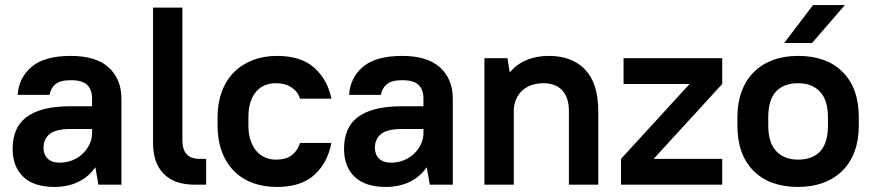

<svg xmlns="http://www.w3.org/2000/svg" viewBox="-20 -730 3450 759"><path d="M195 9Q114 9 72 -31Q30 -71 30 -142Q30 -181 42.5 -212.5Q55 -244 82.5 -265.5Q110 -287 153.5 -298.5Q197 -310 260 -310H344V-340Q344 -376 324.5 -394.5Q305 -413 260 -413Q218 -413 199 -397Q180 -381 176 -355H50Q54 -422 104.5 -465.5Q155 -509 260 -509Q360 -509 410 -463Q460 -417 460 -340V0H369L357 -69Q331 -31 289.5 -11Q248 9 195 9ZM215 -87Q243 -87 266.5 -96.5Q290 -106 307 -122.5Q324 -139 334 -160Q344 -181 344 -205V-220H260Q200 -220 176 -200Q152 -180 152 -146Q152 -119 168.5 -103Q185 -87 215 -87Z M749 0Q670 0 627.5 -42.5Q585 -85 585 -165V-700H701V-177Q701 -138 718 -120Q735 -102 770 -102H795V0H749Z M1075 9Q1021 9 977.5 -7.5Q934 -24 903.5 -55.5Q873 -87 856.5 -132Q840 -177 840 -234V-266Q840 -322 856.5 -367Q873 -412 904 -443.5Q935 -475 978.5 -492Q1022 -509 1075 -509Q1170 -509 1222.5 -462Q1275 -415 1290 -340H1166Q1158 -367 1133 -384Q1108 -401 1070 -401Q1048 -401 1028.5 -393.5Q1009 -386 994 -369.5Q979 -353 970.5 -327.5Q962 -302 962 -266V-234Q962 -199 971 -173.5Q980 -148 995 -131.5Q1010 -115 1029.5 -107Q1049 -99 1070 -99Q1113 -99 1135.5 -118Q1158 -137 1166 -165H1290Q1275 -86 1222.5 -38.5Q1170 9 1075 9Z M1505 9Q1424 9 1382 -31Q1340 -71 1340 -142Q1340 -181 1352.5 -212.5Q1365 -244 1392.5 -265.5Q1420 -287 1463.5 -298.5Q1507 -310 1570 -310H1654V-340Q1654 -376 1634.5 -394.5Q1615 -413 1570 -413Q1528 -413 1509 -397Q1490 -381 1486 -355H1360Q1364 -422 1414.5 -465.5Q1465 -509 1570 -509Q1670 -509 1720 -463Q1770 -417 1770 -340V0H1679L1667 -69Q1641 -31 1599.5 -11Q1558 9 1505 9ZM1525 -87Q1553 -87 1576.5 -96.5Q1600 -106 1617 -122.5Q1634 -139 1644 -160Q1654 -181 1654 -205V-220H1570Q1510 -220 1486 -200Q1462 -180 1462 -146Q1462 -119 1478.5 -103Q1495 -87 1525 -87Z M1895 -500H1986L1995 -444Q2051 -509 2150 -509Q2242 -509 2293.5 -454.5Q2345 -400 2345 -290V0H2229V-290Q2229 -345 2202.5 -373Q2176 -401 2130 -401Q2076 -401 2044.5 -372Q2013 -343 2011 -295V0H1895Z M2445 -500H2835V-398L2564 -102H2835V0H2435V-102L2706 -398H2445Z M3135 9Q3022 9 2958.5 -55Q2895 -119 2895 -234V-266Q2895 -323 2911.5 -368Q2928 -413 2959.5 -444.5Q2991 -476 3035 -492.5Q3079 -509 3135 -509Q3248 -509 3311.5 -445Q3375 -381 3375 -266V-234Q3375 -177 3358.5 -132Q3342 -87 3310.5 -55.5Q3279 -24 3234.5 -7.5Q3190 9 3135 9ZM3135 -99Q3192 -99 3222.5 -132Q3253 -165 3253 -234V-266Q3253 -334 3221.5 -367.5Q3190 -401 3135 -401Q3078 -401 3047.5 -368Q3017 -335 3017 -266V-234Q3017 -166 3048.5 -132.5Q3080 -99 3135 -99ZM3194 -710H3320L3190 -560H3080Z"/></svg>

Font: Retni Sans
Style: Bold
Weight: 700
Designer: Vitaly Kuzmin
Foundry: ParaType Ltd.
Version: Version 1.00;March 2, 2019;FontCreator 11.5.0.2425 64-bit; t